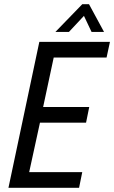

<svg xmlns="http://www.w3.org/2000/svg" viewBox="-20 -888 540 908"><path d="M166 -690H500L484 -616H234L184 -382H402L387 -308H169L118 -74H369L354 0H20ZM369 -868H401L472 -737H413L377 -813L306 -737H242Z"/></svg>

Font: Decalotype
Style: Italic
Weight: 400
Italic angle: -12°
Designer: Alfredo Marco Pradil
Foundry: Alfredo Marco Pradil
Version: Version 1.0